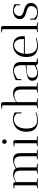

<svg xmlns="http://www.w3.org/2000/svg" viewBox="1542 -2332 795 3919"><g transform="rotate(-90 1939.5 -372.5)"><path d="M311 -481Q251 -480 181 -437V-20L256 -15Q256 -14 255 0L55 1Q55 -8 56 -13L108 -20Q114 -20 116 -29V-468Q114 -475 110 -475L50 -477L51 -491Q105 -500 133 -500Q161 -500 171 -487Q181 -474 181 -459V-447Q264 -499 333 -503Q428 -503 462 -449Q549 -499 626 -503Q696 -503 732 -474Q749 -461 761.5 -433.5Q774 -406 774 -368V-20L849 -15Q849 -14 848 0L648 1Q648 -8 649 -13L701 -20Q707 -20 709 -29V-343Q709 -383 699 -411.5Q689 -440 677 -453Q665 -466 647 -473Q627 -481 604 -481Q542 -480 469 -434Q482 -406 482 -368V-20L557 -15Q557 -14 556 0L355 1L356 -13L408 -20Q415 -21 417 -30V-344Q417 -393 404 -424.5Q391 -456 369 -466Q339 -481 311 -481Z M1040 -459V-20L1115 -15Q1115 -14 1114 0L914 1Q914 -8 915 -13L967 -20Q973 -20 975 -29V-468Q973 -475 969 -475L909 -477L910 -491Q964 -500 992 -500Q1020 -500 1030 -487Q1040 -474 1040 -459ZM1006 -634Q986 -634 975 -646.5Q964 -659 964 -679.5Q964 -700 975.5 -712.5Q987 -725 1007 -725Q1027 -725 1039.5 -712.5Q1052 -700 1052 -678.5Q1052 -657 1039 -645.5Q1026 -634 1006 -634Z M1465 -486Q1380 -486 1327.5 -419.5Q1275 -353 1275 -231Q1275 -14 1440 -14Q1505 -14 1551 -26.5Q1597 -39 1601 -42L1608 -31Q1585 -16 1532 -6Q1479 4 1436 4Q1393 4 1358 -5Q1323 -14 1287.5 -37Q1252 -60 1231 -109.5Q1210 -159 1210 -230Q1210 -361 1277 -428Q1352 -505 1466 -505Q1502 -505 1542.5 -495.5Q1583 -486 1605 -466V-335L1586 -328L1581 -433Q1559 -456 1527.5 -471Q1496 -486 1465 -486Z M1814 -709V-438Q1945 -528 2051 -494Q2075 -487 2092.5 -473.5Q2110 -460 2123 -433Q2136 -406 2136 -368V-20L2211 -15Q2211 -14 2210 0L2010 1Q2010 -8 2011 -13L2063 -20Q2069 -20 2071 -29V-342Q2071 -381 2060.5 -409.5Q2050 -438 2036 -451Q2022 -464 2003 -471Q1977 -481 1957 -479Q1892 -477 1814 -426V-20L1889 -15Q1889 -14 1888 0L1688 1Q1688 -8 1689 -13L1741 -20Q1749 -21 1749 -34V-714Q1749 -725 1743 -725L1683 -727L1684 -741Q1738 -750 1766 -750Q1794 -750 1804 -737Q1814 -724 1814 -709Z M2571 -38H2568Q2478 4 2393 4Q2260 4 2252 -101Q2251 -108 2251 -114Q2251 -191 2352 -217Q2412 -230 2568 -248V-336Q2568 -378 2558 -408Q2548 -438 2536 -452.5Q2524 -467 2505 -475Q2481 -485 2451.5 -485Q2422 -485 2384 -470Q2329 -447 2286 -412L2282 -334L2263 -329V-450L2273 -454Q2351 -488 2392 -495Q2433 -502 2452 -502.5Q2471 -503 2488.5 -502Q2506 -501 2534 -493Q2562 -485 2582.5 -470.5Q2603 -456 2618 -427Q2633 -398 2633 -358V-52Q2633 -21 2649 -21L2710 -18L2709 -3Q2653 5 2609 5Q2597 4 2584 -7.5Q2571 -19 2571 -38ZM2411 -12Q2485 -12 2568 -64V-229Q2418 -224 2379.5 -211.5Q2341 -199 2326.5 -172.5Q2312 -146 2312 -120Q2312 -115 2312 -110Q2315 -58 2343 -35Q2371 -12 2411 -12Z M2800 -230Q2800 -14 2968 -14Q3012 -14 3062 -23.5Q3112 -33 3126 -41L3133 -31Q3110 -16 3057.5 -6Q3005 4 2961.5 4Q2918 4 2883.5 -5Q2849 -14 2813 -37Q2777 -60 2756 -109Q2735 -158 2735 -229Q2735 -361 2803 -431Q2874 -504 2968 -504Q3062 -504 3111.5 -452Q3161 -400 3161 -306Q3161 -286 3158 -263H2801Q2800 -252 2800 -230ZM3102 -313Q3102 -388 3069 -435.5Q3036 -483 2979 -483Q2905 -483 2854 -418Q2813 -367 2803 -282H3101Q3102 -293 3102 -313Z M3241 1 3242 -13 3294 -20Q3301 -21 3303 -30V-714Q3303 -725 3297 -725L3236 -727L3237 -741Q3300 -750 3323.5 -750Q3347 -750 3357.5 -737Q3368 -724 3368 -709V-20L3443 -15Q3443 -14 3442 0Z M3640 -12Q3646 -12 3652 -13Q3704 -14 3739 -45.5Q3774 -77 3774 -138Q3774 -198 3680 -225Q3641 -236 3602 -249Q3563 -262 3535.5 -290Q3508 -318 3508 -363Q3508 -427 3557 -465.5Q3606 -504 3681 -504Q3737 -504 3794 -484L3812 -477V-362L3793 -355L3789 -440Q3731 -486 3692 -486Q3637 -486 3605 -453.5Q3573 -421 3573 -367Q3573 -336 3600.5 -317Q3628 -298 3667 -287Q3706 -276 3745 -262.5Q3784 -249 3811.5 -218.5Q3839 -188 3839 -139Q3839 -73 3789.5 -34.5Q3740 4 3649 4Q3558 4 3498 -39V-154L3516 -161L3521 -76Q3535 -50 3571.5 -31Q3608 -12 3640 -12Z"/></g></svg>

Font: Antic Didone
Style: Regular
Weight: 400
Designer: Santiago Orozco
Foundry: Santiago Orozco
Version: Version 2.000